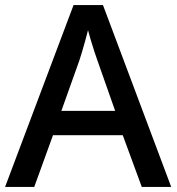

<svg xmlns="http://www.w3.org/2000/svg" viewBox="-20 -737 696 757"><path d="M539 0 464 -204H189L115 0H0L270 -717H386L655 0ZM364 -499Q360 -510 352.5 -532.5Q345 -555 338 -579Q331 -603 327 -618Q322 -598 315.5 -574.5Q309 -551 303 -531Q297 -511 293 -499L222 -300H434Z"/></svg>

Font: Noto Sans Javanese Medium
Style: Regular
Weight: 500
Version: Version 2.004